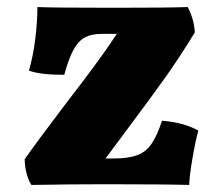

<svg xmlns="http://www.w3.org/2000/svg" viewBox="-20 -522 632 544"><path d="M542 -152Q534 -124 525.5 -74.5Q517 -25 516 2Q444 0 275 0Q183 0 69 2Q61 -10 55.5 -30Q50 -50 50 -71Q85 -121 173 -237Q208 -282 244 -330.5Q280 -379 311 -426H268Q239 -426 220.5 -416Q202 -406 188.5 -381.5Q175 -357 162 -310Q93 -310 62 -322Q74 -363 80 -412.5Q86 -462 86 -502Q133 -500 304 -500Q456 -500 512 -502Q530 -467 532 -430Q489 -360 451.5 -307Q414 -254 343 -159L279 -73H302Q343 -73 368 -82Q393 -91 409 -114Q425 -137 439 -180Q501 -175 542 -152Z"/></svg>

Font: Vollkorn SC Black
Style: Regular
Weight: 900
Designer: Friedrich Althausen
Foundry: Friedrich Althausen
Version: Version 4.015